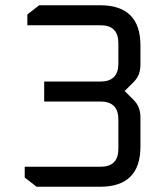

<svg xmlns="http://www.w3.org/2000/svg" viewBox="-20 -710 618 730"><path d="M74 -35V-76H362Q430 -76 430 -144V-256Q430 -324 362 -324H148V-400H362Q430 -400 430 -468V-546Q430 -614 362 -614H84V-655L129 -690H361Q514 -690 514 -537V-464Q514 -424 489 -399L454 -364L489 -329Q514 -304 514 -264V-153Q514 0 361 0H119Z"/></svg>

Font: Oxanium
Style: Regular
Weight: 400
Designer: Severin Meyer
Version: Version 1.001